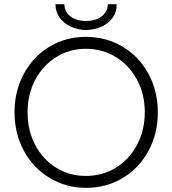

<svg xmlns="http://www.w3.org/2000/svg" viewBox="-20 -907 839 935"><path d="M50.8 -360.4Q50.8 -463.9 96.2 -547.9Q141.6 -631.8 220.9 -679.7Q300.3 -727.5 397.9 -727.5Q497.1 -727.5 577.1 -679.7Q657.2 -631.8 702.9 -547.9Q748.5 -463.9 748.5 -359.9Q748.5 -256.3 702.9 -172.1Q657.2 -87.9 577.4 -40Q497.6 7.8 399.4 7.8Q301.8 7.8 221.9 -40.3Q142.1 -88.4 96.4 -172.4Q50.8 -256.3 50.8 -360.4ZM685.1 -360.4Q685.1 -448.2 647.2 -518.8Q609.4 -589.4 543.7 -629.4Q478 -669.4 397.9 -669.4Q319.3 -669.4 254.4 -629.4Q189.5 -589.4 151.9 -518.8Q114.3 -448.2 114.3 -360.4Q114.3 -272 151.4 -201.2Q188.5 -130.4 253.4 -90.3Q318.4 -50.3 397.9 -50.3Q479 -50.3 544.4 -90.6Q609.9 -130.9 647.5 -201.9Q685.1 -272.9 685.1 -360.4ZM250 -886.7H293.5Q293.5 -861.8 307.1 -843.3Q320.8 -824.7 344.7 -814.7Q368.7 -804.7 398.4 -804.7Q428.7 -804.7 452.9 -814.7Q477.1 -824.7 491 -843.3Q504.9 -861.8 504.9 -886.7H548.3Q549.3 -850.6 529.8 -822.3Q510.3 -793.9 475.6 -777.8Q440.9 -761.7 398.4 -760.7Q357.4 -761.7 323.5 -777.8Q289.6 -793.9 269.8 -822.3Q250 -850.6 250 -886.7Z"/></svg>

Font: Reddit Sans Light
Style: Regular
Weight: 300
Designer: Stephen Hutchings
Foundry: Reddit
Version: Version 1.013